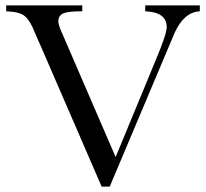

<svg xmlns="http://www.w3.org/2000/svg" viewBox="-20 -679 766 714"><path d="M358 15 131 -509Q129 -514 123.5 -525.5Q118 -537 110 -557Q91 -605 71 -620Q53 -635 3 -637V-659H286V-637H281Q233 -637 215 -629Q197 -621 197 -600Q197 -588 206 -567L410 -95L561 -460Q600 -553 600 -578Q600 -634 520 -637V-659H723V-637Q664 -634 629 -556L388 15Z"/></svg>

Font: New Athena Unicode
Style: Regular
Weight: 400
Designer: J. Rusten 1997; rev. by R. Hancock 2001, 2002, rev. by D. Mastronarde 2002-2021
Foundry: GreekKeys New Athena Unicode
Version: Version 5.008